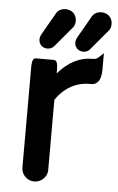

<svg xmlns="http://www.w3.org/2000/svg" viewBox="-53 -752 492 803"><g transform="rotate(5 193.5 -350.5)"><path d="M175.8 -443.8Q239.7 -517.6 319.3 -517.6H324.2Q337.4 -517.6 350.1 -530.8L365.2 -545.4V-476.6Q365.2 -437.5 349.6 -422.4Q339.8 -412.1 324.2 -412.1H317.4Q261.7 -412.1 217.8 -378.4Q194.3 -360.4 175.8 -333V-39.1Q175.8 -14.2 155.8 2.4Q140.6 14.6 121.1 14.6Q99.1 14.6 83.3 -1.2Q67.4 -17.1 67.4 -39.1V-458Q67.4 -473.1 69.1 -482.2Q70.8 -491.2 74.7 -495.1Q78.6 -499 84 -499H159.2Q164.6 -499 168.5 -495.1Q172.4 -491.2 174.1 -482.2Q175.8 -473.1 175.8 -458ZM242.2 -580.1Q242.2 -590.3 250 -604L299.8 -690.9Q303.2 -697.8 308.1 -702.6Q320.8 -714.8 340.8 -714.8Q360.4 -714.8 374 -701.7Q386.7 -688.5 386.7 -669.2Q386.7 -649.9 374.5 -637.7Q306.2 -556.2 303.7 -553.7Q301.3 -551.3 296.9 -548.8Q288.6 -543.9 278.3 -543.9Q262.7 -543.9 252.4 -554.2Q242.2 -564.5 242.2 -580.1ZM91.8 -580.1Q91.8 -590.3 99.6 -604L149.4 -690.9Q152.8 -697.8 157.7 -702.6Q170.4 -714.8 189.9 -714.8Q210 -714.8 223.6 -701.7Q236.3 -688.5 236.3 -669.2Q236.3 -649.9 224.1 -637.7L157.2 -558.1Q150.9 -550.3 143.3 -547.1Q135.7 -543.9 127.9 -543.9Q112.3 -543.9 101.6 -554.2Q91.8 -564.5 91.8 -580.1Z"/></g></svg>

Font: YuPearl-SemiBold
Style: SemiBold
Weight: 600
Designer: Max Yao
Foundry: Max-Everyday
Version: Version 1.011; ttfautohint (v1.8.3)